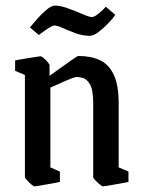

<svg xmlns="http://www.w3.org/2000/svg" viewBox="-20 -657 514 686"><path d="M103 9Q100 9 92 2Q84 -5 76.5 -13Q69 -21 69 -24V-389L34 -404V-441Q34 -441 46.5 -443.5Q59 -446 76 -448.5Q93 -451 107.5 -453.5Q122 -456 125 -456Q128 -456 136 -449.5Q144 -443 150.5 -435Q157 -427 157 -424V-386Q175 -399 198 -415.5Q221 -432 239 -444.5Q257 -457 260 -457Q305 -457 337 -442Q369 -427 386.5 -390Q404 -353 404 -288V-59L439 -44V-7Q439 -7 426.5 -4.5Q414 -2 396.5 1Q379 4 365 6.5Q351 9 348 9Q345 9 336.5 2Q328 -5 320.5 -13Q313 -21 313 -24V-288Q313 -336 301.5 -355.5Q290 -375 276 -378.5Q262 -382 255 -382Q246 -382 217.5 -369.5Q189 -357 160 -344V-59L194 -44V-7Q194 -7 181.5 -4.5Q169 -2 152 1Q135 4 120.5 6.5Q106 9 103 9ZM301 -529Q275 -529 249.5 -538.5Q224 -548 204 -557Q184 -566 174 -566Q169 -566 157.5 -559Q146 -552 134.5 -543.5Q123 -535 119 -532L87 -559Q96 -570 112 -588.5Q128 -607 146 -622Q164 -637 176 -637Q196 -637 223.5 -627Q251 -617 275 -606.5Q299 -596 309 -596Q317 -596 333.5 -609.5Q350 -623 358 -633L392 -604Q385 -593 368 -575Q351 -557 332.5 -543Q314 -529 301 -529Z"/></svg>

Font: Grenze Gotisch
Style: Regular
Weight: 400
Designer: Renata Polastri
Foundry: Omnibus-Type
Version: Version 1.001